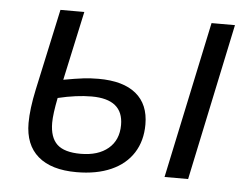

<svg xmlns="http://www.w3.org/2000/svg" viewBox="-44 -590 851 654"><g transform="rotate(5 381.5 -263.0)"><path d="M62.5 -143.1Q62.5 -190.9 77.1 -258.8L137.2 -536.1H218.8L167.5 -299.8Q210.4 -307.6 235.1 -310.5Q259.8 -313.5 287.1 -313.5Q371.6 -313.5 415.5 -277.3Q459.5 -241.2 459.5 -172.4Q459.5 -116.2 433.3 -75.2Q407.2 -34.2 357.7 -12.2Q308.1 9.8 239.3 9.8Q153.3 9.8 107.9 -29.3Q62.5 -68.4 62.5 -143.1ZM377 -163.6Q377 -251.5 269 -251.5Q217.3 -251.5 153.8 -236.3Q142.6 -180.2 142.6 -150.9Q142.6 -100.6 167.5 -77.1Q192.4 -53.7 248 -53.7Q308.1 -53.7 342.5 -82.8Q377 -111.8 377 -163.6ZM653.8 -536.1H733.9L620.6 0H540Z"/></g></svg>

Font: Viking Open Sans
Style: Italic
Weight: 400
Italic angle: -12°
Foundry: Ascender Corporation
Version: Version 2.000